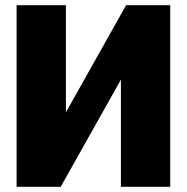

<svg xmlns="http://www.w3.org/2000/svg" viewBox="-20 -720 720 740"><path d="M636 0H446V-413L214 0H44V-700H234V-287L466 -700H636Z"/></svg>

Font: Tektur ExtraBold
Style: Regular
Weight: 800
Designer: Adam Jagosz
Foundry: Adam Jagosz
Version: Version 1.005;gftools[0.9.30]